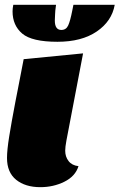

<svg xmlns="http://www.w3.org/2000/svg" viewBox="-20 -755 495 795"><path d="M250 -131Q250 -106 264 -88Q278 -70 305 -67Q292 -25 246.5 -2.5Q201 20 147 20Q85 20 47 -10.5Q9 -41 9 -101Q9 -133 18 -189.5Q27 -246 44 -335Q53 -382 54 -386L78 -510L324 -534L255 -173Q250 -146 250 -131ZM208 -694 207 -670Q207 -631 234 -631Q254 -631 262.5 -650Q271 -669 279 -710L284 -735H455Q443 -667 380.5 -624.5Q318 -582 218 -582Q112 -582 72 -616Q32 -650 32 -708Q32 -720 35 -735H212Q208 -707 208 -694Z"/></svg>

Font: Sansita Black Italic
Style: Regular
Weight: 900
Italic angle: -11°
Designer: Pablo Cosgaya
Foundry: Omnibus-Type
Version: Version 1.006